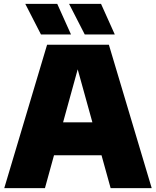

<svg xmlns="http://www.w3.org/2000/svg" viewBox="-20 -971 805 991"><path d="M2 0 223 -740H542L763 0H551L371.5 -647.5H390.5L212 0ZM186.5 -169.5 232 -339.5H532L577 -169.5ZM417.5 -793 336.5 -951H501.5L572.5 -793ZM191.5 -793 110.5 -951H275.5L346.5 -793Z"/></svg>

Font: Encode Sans Condensed Thin Black
Style: Regular
Weight: 900
Version: Version 3.002